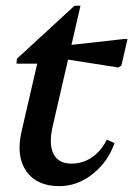

<svg xmlns="http://www.w3.org/2000/svg" viewBox="-20 -630 460 663"><path d="M184.6 12.7Q106.7 12.7 70.8 -38.8Q34.9 -90.4 54.3 -175.5L121.3 -465.6L151.5 -410.2H37.1L38 -426.8L237.2 -610.1H257.9L162.2 -195.2Q147.6 -133 164.5 -99Q181.4 -65 226.9 -65Q265.4 -65 296.9 -86.2Q328.3 -107.3 349 -147.7L375.5 -135.9Q359.7 -91.3 330.5 -58Q301.3 -24.7 263.8 -6Q226.2 12.7 184.6 12.7ZM388.4 -397 166.7 -431.7 176.2 -469.4 406.6 -495.1H420.4L399.1 -403.5Z"/></svg>

Font: Platypi Light
Style: Italic
Weight: 300
Italic angle: -13°
Designer: David Sargent
Foundry: Bolt Cutter Type
Version: Version 1.200